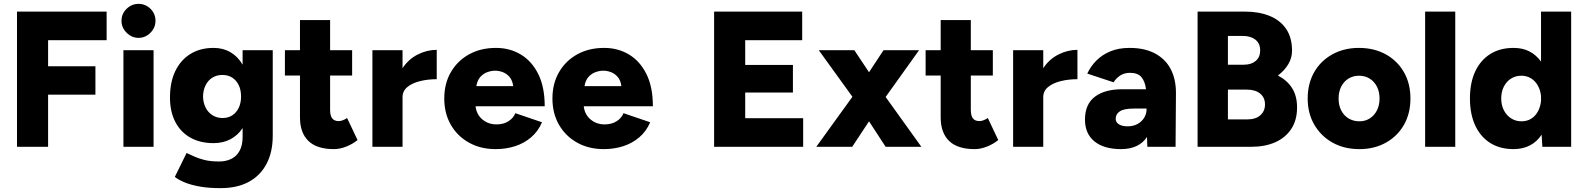

<svg xmlns="http://www.w3.org/2000/svg" viewBox="-20 -760 8205 994"><path d="M68 0V-700H532V-552H229V-417H474V-270H229V0Z M619 0V-500H775V0ZM697 -564Q662 -564 635.5 -590.5Q609 -617 609 -652Q609 -689 635.5 -714.5Q662 -740 697 -740Q733 -740 759 -714.5Q785 -689 785 -652Q785 -617 759 -590.5Q733 -564 697 -564Z M1122 214Q1061 214 1015.5 206Q970 198 938 185Q906 172 885 156L946 32Q962 39 984 49.5Q1006 60 1038 68Q1070 76 1115 76Q1150 76 1177.5 62.5Q1205 49 1220.5 20.5Q1236 -8 1236 -51V-97Q1212 -60 1173.5 -39.5Q1135 -19 1086 -19Q1016 -19 965.5 -47.5Q915 -76 887.5 -129Q860 -182 860 -255Q860 -335 887.5 -392Q915 -449 965.5 -480.5Q1016 -512 1086 -512Q1135 -512 1173.5 -489.5Q1212 -467 1236 -425V-500H1392V-57Q1392 27 1360 88Q1328 149 1268 181.5Q1208 214 1122 214ZM1132 -149Q1162 -149 1183.5 -163.5Q1205 -178 1216.5 -203Q1228 -228 1228 -260Q1228 -294 1216 -319Q1204 -344 1182.5 -358Q1161 -372 1131 -372Q1102 -372 1079.5 -358Q1057 -344 1044.5 -319Q1032 -294 1031 -260Q1032 -228 1044.5 -203Q1057 -178 1080 -163.5Q1103 -149 1132 -149Z M1709 12Q1620 12 1576.5 -30.5Q1533 -73 1533 -152V-369H1455V-500H1533V-656H1689V-500H1803V-369H1689V-191Q1689 -161 1700 -147Q1711 -133 1734 -133Q1743 -133 1755 -137.5Q1767 -142 1777 -149L1831 -35Q1807 -15 1773.5 -1.5Q1740 12 1709 12Z M1908 0V-500H2064V-407Q2095 -454 2143 -478Q2191 -502 2241 -502V-350Q2195 -350 2154.5 -340Q2114 -330 2089 -309.5Q2064 -289 2064 -257V0Z M2546 12Q2468 12 2408 -21.5Q2348 -55 2314 -114Q2280 -173 2280 -250Q2280 -328 2314.5 -387Q2349 -446 2409 -479Q2469 -512 2548 -512Q2619 -512 2676 -478Q2733 -444 2766.5 -377Q2800 -310 2800 -210H2442Q2447 -167 2477.5 -141.5Q2508 -116 2550 -116Q2587 -116 2612.5 -132.5Q2638 -149 2648 -174L2786 -127Q2766 -80 2729.5 -49Q2693 -18 2646 -3Q2599 12 2546 12ZM2446 -314H2637Q2633 -344 2618 -361.5Q2603 -379 2583 -386.5Q2563 -394 2543 -394Q2524 -394 2503 -386.5Q2482 -379 2466.5 -361.5Q2451 -344 2446 -314Z M3106 12Q3028 12 2968 -21.5Q2908 -55 2874 -114Q2840 -173 2840 -250Q2840 -328 2874.5 -387Q2909 -446 2969 -479Q3029 -512 3108 -512Q3179 -512 3236 -478Q3293 -444 3326.5 -377Q3360 -310 3360 -210H3002Q3007 -167 3037.5 -141.5Q3068 -116 3110 -116Q3147 -116 3172.5 -132.5Q3198 -149 3208 -174L3346 -127Q3326 -80 3289.5 -49Q3253 -18 3206 -3Q3159 12 3106 12ZM3006 -314H3197Q3193 -344 3178 -361.5Q3163 -379 3143 -386.5Q3123 -394 3103 -394Q3084 -394 3063 -386.5Q3042 -379 3026.5 -361.5Q3011 -344 3006 -314Z M3677 0V-700H4133V-552H3838V-424H4085V-281H3838V-148H4138V0Z M4206 0 4393 -259 4219 -500H4403L4479 -386L4554 -500H4738L4565 -258L4750 0H4565L4479 -132L4392 0Z M5026 12Q4937 12 4893.5 -30.5Q4850 -73 4850 -152V-369H4772V-500H4850V-656H5006V-500H5120V-369H5006V-191Q5006 -161 5017 -147Q5028 -133 5051 -133Q5060 -133 5072 -137.5Q5084 -142 5094 -149L5148 -35Q5124 -15 5090.5 -1.5Q5057 12 5026 12Z M5225 0V-500H5381V-407Q5412 -454 5460 -478Q5508 -502 5558 -502V-350Q5512 -350 5471.5 -340Q5431 -330 5406 -309.5Q5381 -289 5381 -257V0Z M5784 12Q5695 12 5646 -28Q5597 -68 5597 -141Q5597 -220 5648 -259Q5699 -298 5791 -298H5913Q5908 -338 5889.5 -360.5Q5871 -383 5830 -383Q5802 -383 5781 -370Q5760 -357 5745 -334L5609 -379Q5626 -416 5655.5 -446Q5685 -476 5728 -494Q5771 -512 5828 -512Q5906 -512 5960 -483Q6014 -454 6041 -402Q6068 -350 6068 -279L6066 0H5920L5918 -51Q5898 -20 5864 -4Q5830 12 5784 12ZM5818 -106Q5847 -106 5869 -118Q5891 -130 5903.5 -150.5Q5916 -171 5916 -195V-198H5850Q5800 -198 5778 -184Q5756 -170 5756 -145Q5756 -127 5772.5 -116.5Q5789 -106 5818 -106Z M6180 0V-700H6425Q6497 -700 6552 -678Q6607 -656 6638 -611Q6669 -566 6669 -497Q6669 -460 6649.5 -427.5Q6630 -395 6596 -369Q6644 -344 6669.5 -303.5Q6695 -263 6695 -204Q6695 -138 6665 -92.5Q6635 -47 6582 -23.5Q6529 0 6458 0ZM6337 -142H6440Q6481 -142 6505 -163.5Q6529 -185 6529 -219Q6529 -255 6504 -275.5Q6479 -296 6435 -296H6337ZM6337 -425H6420Q6458 -425 6481 -444.5Q6504 -464 6504 -499Q6504 -535 6479.5 -554.5Q6455 -574 6414 -574H6337Z M7018 12Q6939 12 6879 -21.5Q6819 -55 6784.5 -114Q6750 -173 6750 -250Q6750 -327 6783.5 -386Q6817 -445 6877.5 -478.5Q6938 -512 7015 -512Q7094 -512 7154.5 -478.5Q7215 -445 7248.5 -386Q7282 -327 7282 -250Q7282 -173 7248.5 -114Q7215 -55 7155 -21.5Q7095 12 7018 12ZM7018 -132Q7048 -132 7071.5 -147Q7095 -162 7108.5 -188.5Q7122 -215 7122 -250Q7122 -285 7108.5 -311.5Q7095 -338 7071 -353Q7047 -368 7016 -368Q6985 -368 6961 -353Q6937 -338 6923.5 -311.5Q6910 -285 6910 -250Q6910 -215 6923.5 -188.5Q6937 -162 6961.5 -147Q6986 -132 7018 -132Z M7358 0V-700H7514V0Z M7816 12Q7746 12 7695.5 -19.5Q7645 -51 7617.5 -110Q7590 -169 7590 -250Q7590 -332 7617.5 -390.5Q7645 -449 7695.5 -480.5Q7746 -512 7816 -512Q7863 -512 7898.5 -493.5Q7934 -475 7958 -441V-700H8114V0H7965L7961 -63Q7938 -27 7901 -7.5Q7864 12 7816 12ZM7857 -132Q7885 -132 7906.5 -145Q7928 -158 7941.5 -182.5Q7955 -207 7958 -237V-263Q7955 -293 7941.5 -317Q7928 -341 7906 -354.5Q7884 -368 7856 -368Q7826 -368 7802.5 -353Q7779 -338 7765.5 -311.5Q7752 -285 7752 -250Q7752 -215 7766 -188.5Q7780 -162 7803.5 -147Q7827 -132 7857 -132Z"/></svg>

Font: Figtree ExtraBold
Style: Regular
Weight: 800
Designer: Erik Kennedy
Foundry: Erik Kennedy
Version: Version 2.002